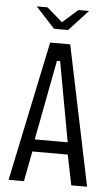

<svg xmlns="http://www.w3.org/2000/svg" viewBox="-55 -811 490 848"><g transform="rotate(5 190.5 -387.0)"><path d="M73 -774H121L190 -714L258 -774H305L220 -682H158ZM16 0 146 -620H235L364 0H294L264 -146L277 -134H101L112 -146L84 0ZM114 -180 107 -188H272L263 -180L199 -532L197 -542H183L181 -532Z"/></g></svg>

Font: Smooch Sans Thin Medium
Style: Regular
Weight: 500
Version: Version 1.010